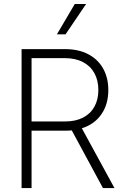

<svg xmlns="http://www.w3.org/2000/svg" viewBox="-20 -957 630 977"><path d="M89.8 -707H311.5Q379.9 -707 429.4 -680.9Q479 -654.8 505.1 -607.7Q531.2 -560.5 531.2 -499Q531.2 -426.8 496.1 -375.7Q460.9 -324.7 396.5 -304.2L562.5 0H503.9L345.2 -293.5Q330.1 -292 312.5 -292H140.6V0H89.8ZM310.5 -338.9Q364.3 -338.9 402.3 -358.4Q440.4 -377.9 460.4 -414.1Q480.5 -450.2 480.5 -499Q480.5 -547.9 460.4 -584.5Q440.4 -621.1 402.1 -641.1Q363.8 -661.1 310.5 -661.1H140.6V-338.9ZM360.4 -936.5H418L313.5 -782.2H269.5Z"/></svg>

Font: Pretendard GOV ExtraLight
Style: Regular
Weight: 200
Designer: Base glyphs from Inter by Rasmus Andersson; Hangeul glyphs from Noto Sans CJK(Source Han Sans) by Jang Soo-young and Kan
Foundry: Kil Hyung-jin
Version: Version 1.309